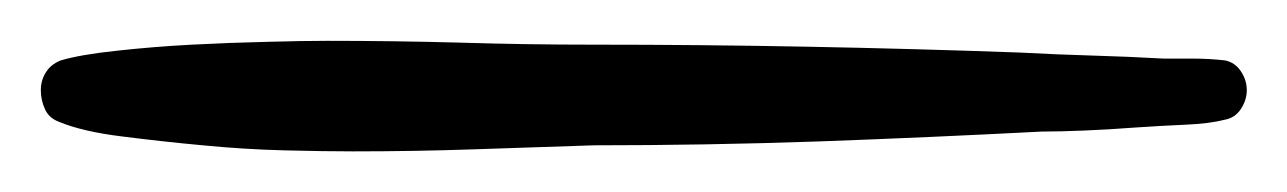

<svg xmlns="http://www.w3.org/2000/svg" viewBox="-30 -69 637 95"><path d="M586.9 -24.4Q586.9 -19.5 584 -15.1Q581.1 -10.7 576.2 -9.8Q568.4 -7.8 556.6 -7.3Q544.9 -6.8 531.7 -5.9Q518.6 -4.9 506.3 -4.4Q494.1 -3.9 485.4 -3.9Q429.7 -1 374.5 1Q319.3 2.9 263.7 2.9Q233.4 3.9 204.1 4.9Q174.8 5.9 144.5 5.9Q130.9 5.9 110.8 5.4Q90.8 4.9 70.3 2.9Q49.8 1 30.3 -1.5Q10.7 -3.9 -1 -8.8Q-5.9 -10.7 -7.8 -15.1Q-9.8 -19.5 -9.8 -24.4Q-9.8 -29.3 -7.3 -33.2Q-4.9 -37.1 0 -39.1Q9.8 -42 27.8 -43.9Q45.9 -45.9 64.9 -46.9Q84 -47.9 102.1 -48.3Q120.1 -48.8 131.8 -48.8Q165 -48.8 197.8 -47.9Q230.5 -46.9 263.7 -46.9Q316.4 -46.9 369.1 -45.9Q421.9 -44.9 474.6 -43Q493.2 -42 510.7 -41.5Q528.3 -41 545.9 -40Q552.7 -40 560.5 -40Q568.4 -40 576.2 -39.1Q581.1 -38.1 584 -33.7Q586.9 -29.3 586.9 -24.4Z"/></svg>

Font: Calligraffiti
Style: Regular
Weight: 400
Designer: Dathan Boardman
Foundry: Open Window
Version: Version 1.000